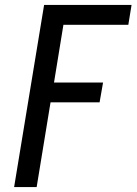

<svg xmlns="http://www.w3.org/2000/svg" viewBox="-20 -755 551 775"><path d="M37 0 158 -735H511L498 -655H236L198 -422H396L382 -342H184L128 0Z"/></svg>

Font: Iosevka Term Curly Medium
Style: Italic
Weight: 500
Italic angle: -9°
Designer: Belleve Invis
Foundry: Belleve Invis
Version: Version 32.3.0